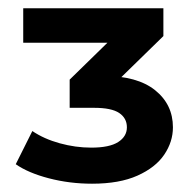

<svg xmlns="http://www.w3.org/2000/svg" viewBox="-20 -762 470 463"><path d="M202 -319Q148 -319 98 -332Q48 -345 18 -366L58 -446Q86 -427 124 -416.5Q162 -406 200 -406Q244 -406 265 -419.5Q286 -433 286 -455Q286 -477 267.5 -489.5Q249 -502 207 -502H148V-570L277 -696L291 -659H36V-742H374V-675L245 -549L197 -579H229Q311 -579 354 -544.5Q397 -510 397 -455Q397 -420 376 -389Q355 -358 311.5 -338.5Q268 -319 202 -319Z"/></svg>

Font: Montserrat Thin
Style: Bold
Weight: 700
Version: Version 9.000